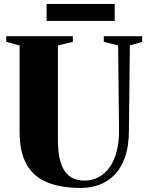

<svg xmlns="http://www.w3.org/2000/svg" viewBox="-20 -922 731 950"><path d="M380 8Q281 8 213.2 -20Q145.5 -48 111.2 -109Q77 -170 77 -268.5V-697L11 -715V-743H340.5V-715L266.5 -697V-232Q266.5 -177 275 -138.2Q283.5 -99.5 300.5 -75.2Q317.5 -51 341.8 -39.8Q366 -28.5 397 -28.5Q446.5 -28.5 485.2 -56.2Q524 -84 546.5 -139.8Q569 -195.5 569 -278.5L564.5 -697L493.5 -715V-743H683.5V-715L622.5 -697L618 -280.5Q618 -199.5 598.5 -144.2Q579 -89 545.2 -55.5Q511.5 -22 468.8 -7Q426 8 380 8ZM547.5 -902.5V-818.5H210.5V-902.5Z"/></svg>

Font: Merriweather 120pt Black
Style: Regular
Weight: 900
Designer: Eben Sorkin
Foundry: Eben Sorkin
Version: Version 2.100